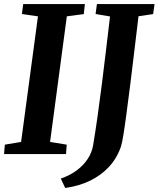

<svg xmlns="http://www.w3.org/2000/svg" viewBox="-24 -763 786 951"><path d="M-4 0 0 -46.5 80.5 -60 164 -682 84.5 -693.5 91 -743H396.5L391 -693.5L307 -682L224 -60L306.5 -46.5L303 0ZM299 168 277 121.5Q322.5 106 356.2 80.8Q390 55.5 410.8 23.5Q431.5 -8.5 437 -42.5Q448.5 -110.5 459.5 -188.5Q470.5 -266.5 481 -350Q491.5 -433.5 501.5 -517.8Q511.5 -602 521 -681.5L449.5 -693.5L456 -743H741.5L734.5 -693.5L662 -682.5Q651.5 -595.5 641.2 -508.8Q631 -422 621 -343.2Q611 -264.5 602.5 -200.5Q594 -136.5 587 -93.8Q580 -51 575 -37Q555 21.5 515.2 64Q475.5 106.5 420.5 132.8Q365.5 159 299 168Z"/></svg>

Font: Merriweather
Style: Bold Italic
Weight: 700
Italic angle: -7.8°
Version: Version 2.101